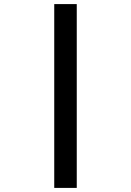

<svg xmlns="http://www.w3.org/2000/svg" viewBox="-20 -780 640 938"><path d="M355 138V-760H245V138Z"/></svg>

Font: IBM Mono SemiBold
Style: Regular
Weight: 600
Monospace: yes
Designer: Mike Abbink, Paul van der Laan, Pieter van Rosmalen
Foundry: Bold Monday
Version: Version 2.3